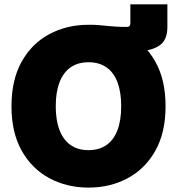

<svg xmlns="http://www.w3.org/2000/svg" viewBox="-20 -851 830 881"><path d="M394.5 -620.6V-737.3Q415.5 -737.3 433.1 -735.8Q450.7 -734.4 468.8 -732.4Q486.8 -730.5 509.3 -729Q531.7 -727.5 562.5 -727.5Q578.1 -727.5 578.1 -743.2V-831.1H748V-726.6Q748 -666.5 711.4 -642.1Q674.8 -617.7 622.1 -617.7Q593.8 -617.7 565.2 -618.2Q536.6 -618.7 508.3 -619.4Q480 -620.1 451.4 -620.4Q422.9 -620.6 394.5 -620.6ZM386.2 9.8Q287.1 9.8 206.8 -33.2Q126.5 -76.2 79.6 -159.4Q32.7 -242.7 32.7 -363.3Q32.7 -484.9 79.6 -568.4Q126.5 -651.9 206.8 -694.6Q287.1 -737.3 386.2 -737.3Q485.4 -737.3 565.4 -694.6Q645.5 -651.9 692.6 -568.4Q739.7 -484.9 739.7 -363.3Q739.7 -242.2 692.6 -158.9Q645.5 -75.7 565.4 -33Q485.4 9.8 386.2 9.8ZM386.2 -162.1Q435.1 -162.1 468.5 -185.5Q502 -209 519 -253.9Q536.1 -298.8 536.1 -363.3Q536.1 -428.2 519 -473.4Q502 -518.6 468.5 -542Q435.1 -565.4 386.2 -565.4Q337.4 -565.4 304 -542Q270.5 -518.6 253.2 -473.4Q235.8 -428.2 235.8 -363.3Q235.8 -298.8 253.2 -253.9Q270.5 -209 304 -185.5Q337.4 -162.1 386.2 -162.1Z"/></svg>

Font: Inter 16pt Black
Style: Regular
Weight: 900
Version: Version 4.001;git-66647c0bb